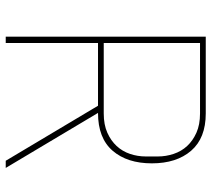

<svg xmlns="http://www.w3.org/2000/svg" viewBox="-54 -684 738 670"><g transform="rotate(90 315.0 -349.0)"><path d="M130 0H108V-698H376Q462 -698 506 -647Q550 -596 550 -510Q550 -424 506 -373Q462 -322 374 -322L566 0H541L349 -322H130ZM376 -342Q415 -342 443 -354.5Q471 -367 489.5 -387Q508 -407 517 -433.5Q526 -460 526 -489V-531Q526 -559 517 -586Q508 -613 489.5 -633Q471 -653 443 -665.5Q415 -678 376 -678H130V-342Z"/></g></svg>

Font: IBM Plex Sans Devanagari Thin
Style: Regular
Weight: 100
Designer: Mike Abbink, Paul van der Laan, Pieter van Rosmalen, Erin McLaughlin
Foundry: Bold Monday
Version: Version 1.1